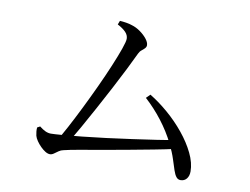

<svg xmlns="http://www.w3.org/2000/svg" viewBox="-74 -799 1148 883"><g transform="rotate(10 500.0 -357.5)"><path d="M228 -102Q245 -129 268.5 -173Q292 -217 318.5 -270.5Q345 -324 371 -380Q397 -436 417.5 -485Q438 -534 450.5 -569.5Q463 -605 463 -618Q463 -635 449.5 -649Q436 -663 411 -676L418 -694Q433 -693 448.5 -690.5Q464 -688 475 -684Q496 -678 515.5 -664Q535 -650 547.5 -634Q560 -618 560 -605Q560 -597 554 -590.5Q548 -584 539.5 -577.5Q531 -571 526 -560Q511 -528 488 -482Q465 -436 437.5 -384Q410 -332 381.5 -279.5Q353 -227 327 -181Q301 -135 281 -102ZM207 -34Q197 -34 185.5 -41Q174 -48 162.5 -59.5Q151 -71 142.5 -83.5Q134 -96 131 -107Q129 -117 128 -126Q127 -135 128 -145L141 -152Q156 -140 169 -134Q182 -128 195 -128Q209 -128 247 -131Q285 -134 337.5 -139.5Q390 -145 450 -152.5Q510 -160 569.5 -168.5Q629 -177 680 -184.5Q731 -192 765 -199L774 -159Q731 -149 675.5 -138.5Q620 -128 560.5 -117Q501 -106 444 -96Q387 -86 340 -78Q293 -70 265 -63Q254 -61 244 -54Q234 -47 225 -40.5Q216 -34 207 -34ZM819 -21Q807 -21 799 -31Q791 -41 784.5 -60.5Q778 -80 768.5 -110Q759 -140 740 -179Q714 -231 677.5 -278.5Q641 -326 597 -366L615 -384Q658 -358 701 -321Q744 -284 779.5 -240.5Q815 -197 836.5 -152.5Q858 -108 858 -68Q858 -47 847.5 -34Q837 -21 819 -21Z"/></g></svg>

Font: Noto Serif HK ExtraLight
Style: Regular
Weight: 400
Version: Version 2.002-H1;hotconv 1.1.0;makeotfexe 2.6.0